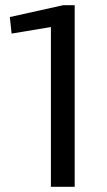

<svg xmlns="http://www.w3.org/2000/svg" viewBox="-20 -723 413 743"><path d="M269 0H177V-655L205 -623L25 -593L18 -657L225 -703H269Z"/></svg>

Font: Pathway Extreme 72pt Medium
Style: Regular
Weight: 500
Designer: Eduardo Rodriguez Tunni
Foundry: Eduardo Rodriguez Tunni
Version: Version 1.001;gftools[0.9.26]